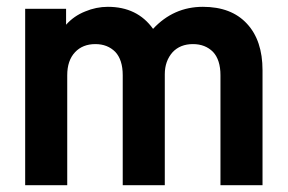

<svg xmlns="http://www.w3.org/2000/svg" viewBox="-20 -546 848 566"><path d="M174.8 -520V-473.1Q197.8 -499 231 -512.2Q263.7 -525.9 297.9 -525.9Q384.8 -525.9 431.2 -460.9Q491.7 -525.9 578.1 -525.9Q662.1 -525.9 708 -476.1Q753.9 -426.8 753.9 -338.9V0H629.9V-324.2Q629.9 -369.6 607.9 -393.1Q585 -416 548.8 -416Q511.2 -416 488.8 -392.1Q465.8 -366.2 465.8 -327.1V0H341.8V-324.2Q341.8 -369.6 319.8 -393.1Q296.9 -416 261.2 -416Q223.6 -416 201.2 -392.1Q178.2 -367.7 178.2 -324.2V0H54.2V-520Z"/></svg>

Font: D-DIN-PRO
Style: Bold
Weight: 700
Designer: Charles Nix
Foundry: Datto Inc.
Version: Version 1.000;hotconv 1.0.109;makeotfexe 2.5.65596